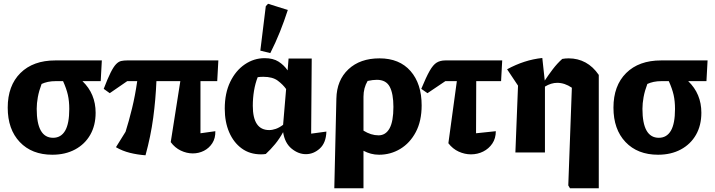

<svg xmlns="http://www.w3.org/2000/svg" viewBox="-20 -810 3799 1020"><path d="M488 -211Q488 -144 459.5 -94Q431 -44 379 -16Q327 12 258 12Q149 12 85 -55.5Q21 -123 21 -238Q21 -355 88.5 -422Q156 -489 274 -489H521L515 -379H418Q488 -312 488 -211ZM277 -379Q253 -379 234.5 -375Q216 -371 201 -364Q187 -327 181 -294Q175 -261 175 -232Q175 -78 262 -78Q304 -78 326 -115.5Q348 -153 348 -231Q348 -273 340.5 -306Q333 -339 315 -379Z M753 15Q711 12 670.5 2Q630 -8 596 -28L647 -110Q665 -167 681.5 -234.5Q698 -302 709 -379H656L563 -315L531 -338Q552 -393 567.5 -424Q583 -455 596.5 -469Q610 -483 624 -486Q638 -489 655 -489H1140L1134 -379H1045V-102L1124 -113Q1125 -76 1108 -49.5Q1091 -23 1063.5 -9Q1036 5 1004 5Q972 5 940.5 -10Q909 -25 887 -55L938 -379H811Q807 -282 794 -184.5Q781 -87 753 15Z M1392 8Q1380 10 1367 10Q1307 10 1264 -21.5Q1221 -53 1197.5 -107.5Q1174 -162 1174 -233Q1174 -315 1203 -375Q1232 -435 1280.5 -468Q1329 -501 1386 -501Q1431 -501 1460 -482.5Q1489 -464 1508 -436L1513 -499H1636L1633 -100L1714 -111Q1712 -51 1679 -21Q1646 9 1605 9Q1565 9 1529 -20.5Q1493 -50 1484 -108Q1465 -73 1441.5 -44.5Q1418 -16 1392 8ZM1323 -248Q1323 -119 1410 -119Q1427 -119 1445.5 -125.5Q1464 -132 1484 -147L1500 -337Q1483 -361 1455.5 -381.5Q1428 -402 1379 -402Q1363 -402 1349 -400Q1336 -367 1329.5 -328Q1323 -289 1323 -248ZM1416 -528 1363 -541 1392 -777 1404 -790 1509 -757Q1490 -698 1467 -640.5Q1444 -583 1416 -528Z M1756 190 1767 -286Q1769 -384 1831 -442Q1893 -500 1996 -500Q2102 -500 2161 -432.5Q2220 -365 2220 -250Q2220 -167 2189 -108.5Q2158 -50 2106.5 -19Q2055 12 1994 12Q1971 12 1950.5 6.5Q1930 1 1911 -9V190ZM1911 -296V-116Q1951 -91 1991 -91Q2029 -91 2049.5 -128Q2070 -165 2070 -242Q2070 -312 2050.5 -349Q2031 -386 1982 -386Q1961 -386 1933 -380Q1911 -343 1911 -296Z M2251 -315 2218 -338Q2244 -401 2262.5 -433.5Q2281 -466 2300 -477.5Q2319 -489 2346 -489H2648L2642 -379H2510L2509 -102L2614 -113Q2614 -75 2595.5 -47.5Q2577 -20 2547 -5Q2517 10 2482 10Q2449 10 2417 -4.5Q2385 -19 2362 -49L2407 -379H2346Z M2718 0 2732 -355 2674 -442Q2720 -467 2766.5 -482Q2813 -497 2861 -502L2874 -382Q2893 -411 2916.5 -442Q2940 -473 2967 -497Q2983 -500 3001 -500Q3050 -500 3090.5 -478Q3131 -456 3161 -412V190H3008L2999 175L3018 -344Q2980 -370 2940 -370Q2908 -370 2875 -350V0Z M3706 -211Q3706 -144 3677.5 -94Q3649 -44 3597 -16Q3545 12 3476 12Q3367 12 3303 -55.5Q3239 -123 3239 -238Q3239 -355 3306.5 -422Q3374 -489 3492 -489H3739L3733 -379H3636Q3706 -312 3706 -211ZM3495 -379Q3471 -379 3452.5 -375Q3434 -371 3419 -364Q3405 -327 3399 -294Q3393 -261 3393 -232Q3393 -78 3480 -78Q3522 -78 3544 -115.5Q3566 -153 3566 -231Q3566 -273 3558.5 -306Q3551 -339 3533 -379Z"/></svg>

Font: Piazzolla
Style: Bold
Weight: 700
Designer: Juan Pablo del Peral
Foundry: Huerta Tipografica
Version: Version 1.330